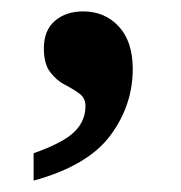

<svg xmlns="http://www.w3.org/2000/svg" viewBox="-20 -163 317 337"><path d="M39 106Q70 95 90 83.5Q110 72 120 57Q130 42 130 23Q130 9 119 1Q108 -7 93.5 -14.5Q79 -22 68 -36.5Q57 -51 57 -78Q57 -110 76.5 -126.5Q96 -143 126 -143Q164 -143 188.5 -116.5Q213 -90 213 -42Q213 22 173.5 75Q134 128 39 154Z"/></svg>

Font: Noto Serif Armenian SemiBold
Style: Regular
Weight: 600
Version: Version 2.007